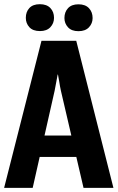

<svg xmlns="http://www.w3.org/2000/svg" viewBox="-35 -908 568 928"><path d="M-15.1 0H123L229 -469.2Q233.4 -489.7 237.1 -512.2Q240.7 -534.7 243.7 -547.9H245.1Q248 -534.7 251.5 -512.2Q254.9 -489.7 259.3 -469.7L368.7 0H513.2L333.5 -710.9H165.5ZM93.3 -149.4H402.3L381.8 -252.9H112.8ZM89.8 -821.8Q89.8 -795.4 106.9 -776.6Q124 -757.8 158.2 -757.8Q190.9 -757.8 208.5 -776.6Q226.1 -795.4 226.1 -821.8Q226.1 -850.6 208.5 -869.1Q190.9 -887.7 157.7 -887.7Q124 -887.7 106.9 -869.1Q89.8 -850.6 89.8 -821.8ZM276.4 -820.8Q276.4 -794.9 293.7 -776.1Q311 -757.3 344.2 -757.3Q377.4 -757.3 395 -776.1Q412.6 -794.9 412.6 -820.8Q412.6 -849.6 395 -868.4Q377.4 -887.2 344.2 -887.2Q311 -887.2 293.7 -868.4Q276.4 -849.6 276.4 -820.8Z"/></svg>

Font: Roboto Flex Super Cond Bold
Style: Regular
Weight: 700
Width: 3
Designer: Berlow after Robertson
Foundry: Google
Version: Version 3.000